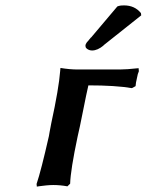

<svg xmlns="http://www.w3.org/2000/svg" viewBox="-20 -689 546 715"><path d="M425.8 -430.2Q451.2 -430.2 496.1 -435.1L497.1 -423.8Q496.6 -421.4 494.9 -417.5Q493.2 -413.6 493.2 -413.1Q493.2 -412.6 492.9 -411.6Q492.7 -410.6 492.2 -408.4Q491.7 -406.2 491.2 -403.8Q484.9 -377.4 484.9 -368.2L471.2 -360.8Q410.2 -371.1 309.1 -371.1Q301.8 -339.8 289.1 -275.4Q276.4 -210.9 269 -180.2Q242.7 -55.7 241.2 -4.9L231 4.9Q204.1 0 178.2 0Q166.5 0 151.4 1.5Q136.2 2.9 127 4.4L117.2 5.9L116.2 -3.9Q132.8 -52.7 162.1 -182.1Q163.1 -189 164.6 -196.8Q166 -204.6 168 -214.6Q169.9 -224.6 170.9 -230Q199.2 -359.9 204.1 -424.8Q204.1 -425.3 204.6 -430.4Q205.1 -435.5 205.1 -436Q239.3 -430.2 270 -430.2ZM417 -665 422.9 -667Q428.7 -668.9 441.9 -668.9Q481.9 -668.9 504.9 -640.1L505.9 -631.8L365.2 -520H366.2Q343.3 -501 323.2 -501Q313 -501 304.9 -506.6Q296.9 -512.2 298.8 -519H297.9Q297.9 -520 298.3 -521.2Q298.8 -522.5 299.1 -523.4Q299.3 -524.4 300 -525.6Q300.8 -526.9 301.3 -527.8Q301.8 -528.8 302.7 -530.3Q303.7 -531.7 304.4 -532.5Q305.2 -533.2 306.9 -535.2Q308.6 -537.1 309.6 -538.3Q310.5 -539.6 312.5 -542Q314.5 -544.4 315.9 -545.9Q316.4 -546.4 317.4 -547.9Q318.4 -549.3 318.8 -549.8V-548.8Q335 -567.9 367.9 -606.9Q400.9 -646 417 -665Z"/></svg>

Font: Linear Smooth
Style: Bold Italic
Weight: 700
Designer: Philipp H. Poll, Flanker
Foundry: Philipp H. Poll, reworked by Flanker
Version: Version 1.061 | FøM Fix